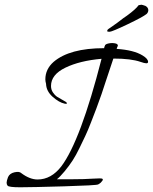

<svg xmlns="http://www.w3.org/2000/svg" viewBox="-20 -772 648 813"><path d="M575 -510Q535 -524 460 -524Q458 -516 428 -428Q424 -414 410 -373.5Q396 -333 388 -312.5Q380 -292 366 -255.5Q352 -219 341 -196Q330 -173 316 -144Q302 -115 287.5 -92.5Q273 -70 253.5 -46.5Q234 -23 221 -13Q238 -13 287 -13Q336 -13 373 -15.5Q410 -18 413.5 -15Q417 -12 414 -7.5Q411 -3 407 1Q403 5 395.5 9Q388 13 251 17Q114 21 65.5 21Q17 21 12 14Q8 9 8 1.5Q8 -6 14 -22Q21 -38 41.5 -42.5Q62 -47 70 -39Q106 -12 139 -12Q197 -12 240 -68Q321 -176 410 -523Q318 -515 257 -485.5Q196 -456 196 -408Q196 -392 204.5 -380Q213 -368 220.5 -363Q228 -358 241 -351Q254 -344 259 -340.5Q264 -337 263 -334Q262 -331 254 -333Q230 -338 203 -362Q176 -386 175 -417Q172 -428 172 -436Q172 -479 207 -510Q275 -568 421 -568Q421 -572 424 -578Q425 -585 439.5 -588Q454 -591 467 -588.5Q480 -586 479 -578Q475 -570 474 -565Q547 -560 584 -537Q607 -523 607 -510Q607 -504 599.5 -504Q592 -504 575 -510ZM449 -656Q482 -679 491 -686.5Q500 -694 518 -706Q555 -733 567 -750Q575 -752 578.5 -752Q582 -752 596 -747Q608 -740 608 -729Q608 -720 601 -713Q585 -700 520 -669Q455 -638 444.5 -637.5Q434 -637 434 -640.5Q434 -644 436 -646.5Q438 -649 449 -656Z"/></svg>

Font: Allura
Style: Regular
Weight: 400
Designer: Robert E. Leuschke
Foundry: Robert E. Leuschke
Version: Version 1.004